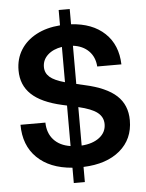

<svg xmlns="http://www.w3.org/2000/svg" viewBox="-60 -866 763 1005"><g transform="rotate(-5 321.5 -363.5)"><path d="M286.6 90.8V10.3Q168 1 101.6 -64Q35.2 -128.9 35.2 -237.3H166Q167 -182.1 198.5 -147.2Q230 -112.3 286.6 -103.5V-316.4L262.2 -321.8Q153.3 -346.2 101.6 -395.3Q49.8 -444.3 49.8 -521.5Q49.8 -582.5 79.1 -629.2Q108.4 -675.8 161.6 -704.1Q214.8 -732.4 286.6 -737.8V-818.4H344.7V-738.3Q456.1 -731.9 521 -670.7Q585.9 -609.4 588.9 -506.3H461.9Q458.5 -556.6 427.2 -587.9Q396 -619.1 344.7 -625.5V-424.8L387.2 -415Q501 -390.1 554.2 -340.8Q607.4 -291.5 607.4 -210.9Q607.4 -112.3 536.9 -52.7Q466.3 6.8 344.7 11.2V90.8ZM344.7 -101.1Q403.3 -105 438.7 -132.3Q474.1 -159.7 474.1 -202.6Q474.1 -239.7 444.1 -263.4Q414.1 -287.1 344.7 -303.2ZM286.6 -439V-624.5Q240.2 -617.2 211.9 -591.3Q183.6 -565.4 183.6 -527.8Q183.6 -496.1 207.5 -475.1Q231.4 -454.1 286.6 -439Z"/></g></svg>

Font: Inter Display Semi Bold
Style: Regular
Weight: 600
Designer: Rasmus Andersson
Foundry: rsms
Version: Version 4.000;git-37864ae